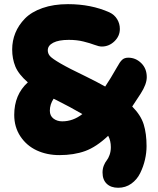

<svg xmlns="http://www.w3.org/2000/svg" viewBox="-20 -721 753 916"><path d="M263.2 19Q204.1 19 155.5 -3.4Q106.9 -25.9 77.4 -70.3Q47.9 -114.7 47.9 -172.9Q47.9 -269.5 112.8 -328.1Q68.4 -366.7 53.2 -403.8Q38.1 -440.9 38.1 -484.9Q38.1 -526.4 53.2 -563.7Q68.4 -601.1 99.1 -632.6Q129.9 -664.1 182.6 -682.6Q235.4 -701.2 304.2 -701.2Q414.6 -701.2 502 -662.1Q525.9 -650.9 538.8 -629.6Q551.8 -608.4 551.8 -583Q551.8 -548.8 525.9 -523.9Q500 -499 465.8 -499Q451.7 -499 430.7 -507.1Q409.7 -515.1 378.4 -522.9Q347.2 -530.8 308.1 -530.8Q260.3 -530.8 234.1 -517.3Q208 -503.9 208 -481Q208 -465.3 218.5 -453.4Q229 -441.4 268.3 -418.5Q307.6 -395.5 390.1 -356Q440.4 -331.5 481.9 -308.1Q506.3 -344.2 539.1 -401.9Q551.3 -424.8 562.3 -435.3Q573.2 -445.8 591.8 -445.8Q627.4 -445.8 653.8 -419.9Q680.2 -394 680.2 -353Q680.2 -319.3 650.9 -273.9Q621.1 -227.5 610.8 -212.9Q651.9 -171.4 665.5 -127.7Q679.2 -84 679.2 -23.9Q679.2 7.8 671.6 40.8Q664.1 73.7 648.9 104.7Q633.8 135.7 606.4 155.3Q579.1 174.8 543.9 174.8Q509.3 174.8 489.3 155.8Q469.2 136.7 469.2 102.1Q469.2 84 475.3 68.8Q481.4 53.7 489 44.4Q496.6 35.2 502.7 18.3Q508.8 1.5 508.8 -19Q508.8 -49.8 496.1 -73.2Q439.9 -20 386.5 -0.5Q333 19 263.2 19ZM217.8 -192.9Q217.8 -168.5 235.1 -155.3Q252.4 -142.1 276.9 -142.1Q328.6 -142.1 373 -176.8Q315.9 -210 248 -244.1Q246.1 -245.1 241.9 -247.1Q237.8 -249 235.8 -250Q217.8 -223.1 217.8 -192.9Z"/></svg>

Font: Shantell Sans Irregular Bouncy
Style: Regular
Weight: 800
Designer: Stephen Nixon, Anya Danilova, Shantell Martin
Foundry: Arrow Type
Version: Version 1.006;[9816181b4]